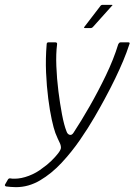

<svg xmlns="http://www.w3.org/2000/svg" viewBox="-117 -647 556 794"><path d="M-51 127Q-62 127 -72.5 126Q-83 125 -92 124Q-100 121 -95 114L-84 95Q-80 89 -72 91Q-69 92 -65 92Q-61 92 -57 92Q-29 92 2.5 80Q34 68 59 48Q78 35 95 18.5Q112 2 123.5 -13Q135 -28 135 -36Q135 -47 129 -58.5Q123 -70 112 -97Q105 -116 97 -152.5Q89 -189 82.5 -239.5Q76 -290 73.5 -347Q71 -404 76 -464Q76 -472 84 -472H111Q114 -472 117 -470.5Q120 -469 119 -463Q114 -425 116 -373.5Q118 -322 124.5 -270Q131 -218 139.5 -173.5Q148 -129 158 -104Q162 -92 171 -89.5Q180 -87 187 -98Q218 -145 253.5 -207Q289 -269 321 -335.5Q353 -402 372 -464Q375 -469 377 -470.5Q379 -472 384 -472H413Q422 -472 418 -464Q407 -430 392.5 -395.5Q378 -361 359.5 -322.5Q341 -284 315 -236Q300 -208 274 -163Q248 -118 213.5 -68Q179 -18 137.5 26.5Q96 71 48.5 99Q1 127 -51 127ZM234 -531Q230 -531 230.5 -533Q231 -535 232 -536L298 -622Q301 -627 308 -627H345Q348 -627 348 -625.5Q348 -624 345 -622L267 -535Q265 -533 263 -532Q261 -531 259 -531Z"/></svg>

Font: Glory Thin ExtraLight
Style: Italic
Weight: 250
Italic angle: -12°
Version: Version 1.011